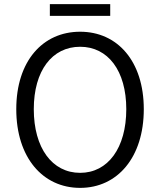

<svg xmlns="http://www.w3.org/2000/svg" viewBox="-20 -899 777 932"><path d="M369 13C550 13 678 -135 678 -369C678 -602 550 -745 369 -745C187 -745 59 -602 59 -369C59 -135 187 13 369 13ZM369 -60C233 -60 144 -181 144 -369C144 -556 233 -672 369 -672C504 -672 593 -556 593 -369C593 -181 504 -60 369 -60ZM222 -822H515V-879H222Z"/></svg>

Font: Noto Sans HK DemiLight
Style: Regular
Weight: 350
Designer: Ryoko NISHIZUKA 西塚涼子 (kana, bopomofo & ideographs); Paul D. Hunt (Latin, Greek & Cyrillic); Sandoll Communications 산돌커뮤니
Foundry: Adobe
Version: Version 2.004;hotconv 1.0.118;makeotfexe 2.5.65603